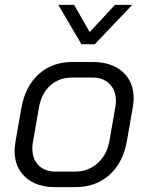

<svg xmlns="http://www.w3.org/2000/svg" viewBox="-20 -762 610 790"><path d="M40 -142Q40 -155 44 -181L68 -318Q84 -407 139.5 -457Q195 -507 278 -507H360Q439 -507 484.5 -466.5Q530 -426 530 -357Q530 -344 526 -318L502 -181Q486 -92 430 -42Q374 8 290 8H208Q130 8 85 -32.5Q40 -73 40 -142ZM290 -56Q343 -56 381.5 -90.5Q420 -125 430 -181L454 -318Q457 -333 457 -346Q457 -390 431 -416.5Q405 -443 360 -443H278Q223 -443 186.5 -410Q150 -377 140 -318L116 -181Q113 -166 113 -152Q113 -108 138.5 -82Q164 -56 208 -56ZM220 -742H285L349 -630L453 -742H524L370 -580H315Z"/></svg>

Font: Bai Jamjuree
Style: Italic
Weight: 400
Italic angle: -10°
Version: Version 1.000; ttfautohint (v1.6)